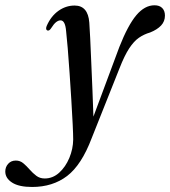

<svg xmlns="http://www.w3.org/2000/svg" viewBox="-142 -478 660 745"><path d="M321 -295.5Q354.5 -380.5 387 -419Q419.5 -457.5 457.5 -457.5Q477 -457.5 487.5 -446.8Q498 -436 498 -417.5Q498 -395 483 -379Q468 -363 440.5 -352Q416.5 -345 397 -331.5Q377.5 -318 359.2 -290.2Q341 -262.5 321.5 -212.5L214 57.5Q174.5 162 118.5 204.8Q62.5 247.5 -17.5 247.5Q-68.5 247.5 -95 230.5Q-121.5 213.5 -121.5 187.5Q-121.5 170 -110.2 157.5Q-99 145 -80.5 145Q-64 145 -51.5 155.5Q-39 166 -27 179.8Q-15 193.5 -1.2 204Q12.5 214.5 31.5 214.5Q63 214.5 87.8 192Q112.5 169.5 127 134.8Q141.5 100 142 63.5Q142 44.5 140 3.2Q138 -38 134.8 -89.8Q131.5 -141.5 128 -194.5Q124.5 -247.5 120.8 -291Q117 -334.5 114.5 -357.5Q111 -399 93 -399Q84.5 -399 75.8 -392.2Q67 -385.5 56 -368Q49.5 -358 42.5 -359.5Q33.5 -362.5 39 -377Q55.5 -415 84.5 -435.8Q113.5 -456.5 147.5 -456.5Q199.5 -456.5 204.5 -390.5Q206 -371 208 -329.2Q210 -287.5 212.2 -234.2Q214.5 -181 216.8 -126.2Q219 -71.5 220.5 -25.5Z"/></svg>

Font: Fraunces 72pt
Style: Italic
Weight: 400
Italic angle: -16°
Version: Version 1.000;[b76b70a41]